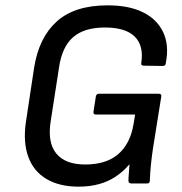

<svg xmlns="http://www.w3.org/2000/svg" viewBox="-20 -687 683 719"><path d="M274 12Q203 12 154.5 -16.5Q106 -45 86 -99.5Q66 -154 77 -230L108 -435Q126 -547 193 -607Q260 -667 383 -667Q463 -667 515.5 -641Q568 -615 591 -566.5Q614 -518 601 -451Q600 -440 590 -440L519 -441Q507 -441 509 -451Q519 -516 484.5 -550Q450 -584 373 -584Q295 -584 253.5 -547.5Q212 -511 201 -434L170 -234Q157 -154 190.5 -112.5Q224 -71 299 -71Q378 -71 423 -110Q468 -149 480 -222L486 -258H339Q329 -258 330 -268L339 -326Q341 -336 350 -336H574Q586 -336 584 -326L553 -132Q548 -99 545 -68.5Q542 -38 541 -10Q541 0 531 0H472Q461 0 461 -10Q461 -21 462.5 -38Q464 -55 465 -71H464Q441 -44 413 -25.5Q385 -7 350.5 2.5Q316 12 274 12Z"/></svg>

Font: Sofia Sans Medium
Style: Italic
Weight: 500
Italic angle: -9°
Version: Version 4.101